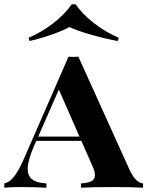

<svg xmlns="http://www.w3.org/2000/svg" viewBox="-31 -874 686 894"><path d="M635 -20V0Q587 -3 504 -3Q397 -3 346 0V-20Q379 -22 395 -30.5Q411 -39 411 -59Q411 -77 398 -104L348 -218H138L126 -191Q98 -125 98 -88Q98 -54 120 -38Q142 -22 185 -20V0Q128 -3 70 -3Q16 -3 -11 0V-20Q13 -25 33.5 -50.5Q54 -76 77 -127L288 -610Q296 -609 311 -609Q327 -609 334 -610L572 -84Q601 -22 635 -20ZM339 -238 243 -457 147 -238ZM522 -698 517 -683Q453 -695 391 -713Q329 -731 292 -748Q261 -731 210 -713Q159 -695 107 -683L102 -698Q165 -725 218.5 -767Q272 -809 303 -854H321Q352 -809 405.5 -767Q459 -725 522 -698Z"/></svg>

Font: Playfair Display SC
Style: Bold
Weight: 700
Designer: Claus Eggers Sørensen
Foundry: Claus Eggers Sørensen
Version: Version 1.200; ttfautohint (v1.6)